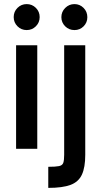

<svg xmlns="http://www.w3.org/2000/svg" viewBox="-20 -727 494 938"><path d="M279.8 -643.1Q279.8 -669.4 298.6 -688.2Q317.4 -707 343.8 -707Q369.6 -707 388.2 -688.5Q406.7 -669.9 406.7 -643.1Q406.7 -616.7 388.4 -598.4Q370.1 -580.1 343.8 -580.1Q316.9 -580.1 298.3 -598.6Q279.8 -617.2 279.8 -643.1ZM46.9 -643.6Q46.9 -669.9 65.4 -688.5Q84 -707 110.4 -707Q136.7 -707 155.3 -688.5Q173.8 -669.9 173.8 -643.6Q173.8 -617.2 155.3 -598.6Q136.7 -580.1 110.4 -580.1Q84 -580.1 65.4 -598.6Q46.9 -617.2 46.9 -643.6ZM215.8 87.9Q252 87.9 268.3 84.5Q284.7 81.1 289.1 68.6Q293.5 56.2 293.5 29.3V-505.9H396.5V29.3Q396.5 90.8 380.1 126.2Q363.8 161.6 324.5 176.3Q285.2 190.9 215.8 190.9ZM58.6 -505.9H162.1V0H58.6Z"/></svg>

Font: Anta
Style: Regular
Weight: 400
Designer: Sergej Lebedev
Foundry: Sergej Lebedev
Version: Version 1.000; ttfautohint (v1.8.4.7-5d5b)